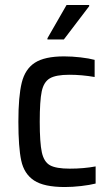

<svg xmlns="http://www.w3.org/2000/svg" viewBox="-20 -745 445 773"><path d="M54 -255Q54 -357 67.5 -412Q81 -467 120.5 -492.5Q160 -518 238 -518Q270 -518 304.5 -514Q339 -510 361 -504V-435Q309 -444 259 -444Q205 -444 180.5 -429.5Q156 -415 148 -377Q140 -339 140 -255Q140 -170 148.5 -131.5Q157 -93 181.5 -79.5Q206 -66 261 -66Q317 -66 365 -75V-6Q341 0 306.5 4Q272 8 241 8Q157 8 117 -18.5Q77 -45 65.5 -98.5Q54 -152 54 -255ZM171 -586V-591L248 -725H339V-720L237 -586Z"/></svg>

Font: Saira Semi Condensed
Style: Regular
Weight: 400
Width: 4
Designer: Hector Gatti with collaboration of the Omnibus-Type team
Foundry: Omnibus-Type
Version: Version 1.001; ttfautohint (v1.8)